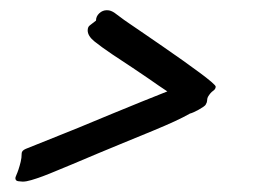

<svg xmlns="http://www.w3.org/2000/svg" viewBox="-20 -492 500 372"><path d="M166 -452.1Q166 -460.4 172.4 -466.3Q178.7 -472.2 187 -472.2Q191.4 -472.2 194.8 -470.9Q198.2 -469.7 202.4 -466.8Q206.5 -463.9 212.9 -459Q219.2 -454.1 230 -446.8Q243.7 -437.5 261.5 -425.3Q279.3 -413.1 298.1 -400.1Q316.9 -387.2 334.7 -374.5Q352.5 -361.8 366.7 -351.3Q380.9 -340.8 389.4 -333.5Q397.9 -326.2 397.9 -324.2Q397.9 -319.3 392.8 -315.9Q387.7 -312.5 382.8 -304.2Q381.3 -300.8 381.3 -297.4Q381.3 -293.9 378.9 -290Q377.9 -287.6 373.8 -284.9Q369.6 -282.2 365 -279.5Q360.4 -276.9 355.5 -274.7Q350.6 -272.5 348.1 -272Q335 -264.6 318.1 -256.8Q301.3 -249 275.4 -238.3Q249.5 -227.5 211.9 -212.2Q174.3 -196.8 120.1 -173.8Q104.5 -167.5 90.1 -161.4Q75.7 -155.3 63.2 -150.6Q50.8 -146 40.8 -143.1Q30.8 -140.1 23.9 -140.1Q21 -140.1 15.4 -140.9Q9.8 -141.6 9.8 -147Q9.8 -148.4 11.7 -152.8Q13.7 -157.2 15.9 -163.8Q18.1 -170.4 20 -178.2Q22 -186 22 -194.8Q22 -200.2 30 -203.6Q38.1 -207 53.2 -212.9Q95.2 -229.5 130.9 -244.1Q166.5 -258.8 197 -271.5Q227.5 -284.2 254.2 -294.9Q280.8 -305.7 304.2 -314.9Q296.9 -319.8 287.8 -325.9Q278.8 -332 266.6 -340.6Q254.4 -349.1 237.3 -360.4Q220.2 -371.6 196.8 -387.2Q175.8 -401.4 162.8 -411.9Q149.9 -422.4 149.9 -433.1Q149.9 -439.9 154.1 -442.9Q158.2 -445.8 166 -452.1Z"/></svg>

Font: Oregano
Style: Italic
Weight: 400
Italic angle: -12°
Designer: Astigmatic (AOETI)
Foundry: Astigmatic (AOETI)
Version: Version 1.000